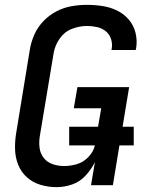

<svg xmlns="http://www.w3.org/2000/svg" viewBox="-20 -763 616 791"><path d="M213 8Q245 8 277 -3Q309 -14 332.5 -39.5Q356 -65 371 -95L355 0H445L472 -164H531V-241H485L512 -404H299L284 -317H397L384 -241H265V-164H371Q365 -138 344.5 -116.5Q324 -95 297.5 -87Q271 -79 244 -79Q220 -79 197.5 -86.5Q175 -94 160.5 -112Q146 -130 143 -154Q140 -178 144 -202L201 -544Q206 -575 225.5 -603.5Q245 -632 276 -644Q307 -656 338 -656Q359 -656 379.5 -651.5Q400 -647 415.5 -634.5Q431 -622 437.5 -602Q444 -582 440 -561Q440 -559 439 -557H539Q540 -561 541 -565Q546 -598 538 -629Q530 -660 510 -683Q490 -706 462.5 -719.5Q435 -733 403 -738Q371 -743 338 -743Q307 -743 275 -737.5Q243 -732 213 -716.5Q183 -701 159 -676Q135 -651 121.5 -620.5Q108 -590 103 -559L47 -217Q41 -182 42 -148Q43 -114 55 -84Q67 -54 91 -32.5Q115 -11 147 -1.5Q179 8 213 8Z"/></svg>

Font: Iosevka Sparkle Medium Oblique
Style: Regular
Weight: 500
Italic angle: -9°
Designer: Belleve Invis
Foundry: Belleve Invis
Version: Version 4.5.0; ttfautohint (v1.8.3)